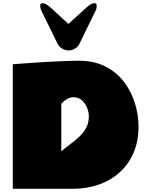

<svg xmlns="http://www.w3.org/2000/svg" viewBox="-20 -1182 924 1202"><path d="M60.1 -779.8Q60.1 -779.8 89.4 -782Q118.7 -784.2 166 -787.6Q213.4 -791 269 -794.2Q324.7 -797.4 378.7 -799.6Q432.6 -801.8 474.1 -801.8Q569.8 -801.8 640.1 -765.6Q710.4 -729.5 756.3 -669.2Q802.2 -608.9 824.7 -535.9Q847.2 -462.9 847.2 -389.2Q847.2 -297.4 815.9 -225.1Q784.7 -152.8 728.8 -102.5Q672.9 -52.2 597.4 -26.1Q522 0 434.1 0H60.1ZM363.8 -234.9Q389.6 -256.8 419.4 -278.8Q449.2 -300.8 475.8 -325.7Q502.4 -350.6 519.3 -381.6Q536.1 -412.6 536.1 -453.1Q536.1 -480 524.9 -507.8Q513.7 -535.6 492.4 -554.4Q471.2 -573.2 439.9 -573.2Q417.5 -573.2 397.7 -561Q377.9 -548.8 363.8 -532.2ZM239.3 -1114.3Q231.4 -1132.8 231.4 -1145Q231.4 -1162.1 246.1 -1162.1Q266.6 -1162.1 298.3 -1133.3L408.2 -1032.2L519.5 -1133.3Q550.8 -1162.1 571.3 -1162.1Q585.4 -1162.1 585.4 -1145Q585.4 -1139.2 584.2 -1131.6Q583 -1124 578.1 -1114.3L478.5 -910.2Q467.8 -887.7 448.5 -877Q429.2 -866.2 409.2 -866.2Q389.6 -866.2 369.6 -877.7Q349.6 -889.2 339.4 -910.2Z"/></svg>

Font: Rammetto One
Style: Regular
Weight: 400
Designer: Vernon Adams
Foundry: Vernon Adams
Version: Version 1.100; ttfautohint (v1.8.4.7-5d5b)